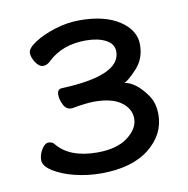

<svg xmlns="http://www.w3.org/2000/svg" viewBox="-64 -555 629 641"><g transform="rotate(-10 250.5 -234.0)"><path d="M229 24Q184 24 141 13.5Q98 3 68.5 -15.5Q39 -34 39 -54Q39 -73 50 -90.5Q61 -108 73 -108Q85 -108 92 -100Q134 -47 229 -47Q295 -47 332 -75Q369 -103 369 -137Q369 -171 338 -193.5Q307 -216 247 -216Q220 -216 171 -207H168Q151 -207 142 -225Q133 -243 133 -259Q133 -279 150 -279Q349 -287 349 -368Q349 -394 322.5 -408Q296 -422 255 -422Q175 -422 126 -375Q114 -363 101 -363Q87 -363 75.5 -380.5Q64 -398 64 -413Q64 -429 92.5 -447.5Q121 -466 162.5 -479Q204 -492 246 -492Q331 -492 381 -459Q431 -426 431 -377Q431 -329 400.5 -296.5Q370 -264 357 -260Q395 -255 432 -203Q451 -176 451 -137Q451 -69 392.5 -22.5Q334 24 229 24Z"/></g></svg>

Font: LXGW WenKai TC
Style: Bold
Weight: 700
Designer: LXGW / Fontworks Inc.
Foundry: LXGW / Fontworks Inc.
Version: Version 1.330;April 28, 2024